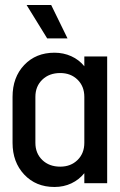

<svg xmlns="http://www.w3.org/2000/svg" viewBox="-20 -730 477 765"><path d="M316 -505H407V0H316V-40Q295 -14 264.5 0.5Q234 15 197 15Q123 15 76.5 -34.5Q30 -84 30 -161V-344Q30 -422 76.5 -471Q123 -520 197 -520Q233 -520 264 -506Q295 -492 316 -466ZM316 -161V-344Q316 -386 289 -412.5Q262 -439 220 -439Q176 -439 148.5 -412.5Q121 -386 121 -344V-161Q121 -119 148.5 -92.5Q176 -66 220 -66Q262 -66 289 -92.5Q316 -119 316 -161ZM249 -577H168L86 -710H184Z"/></svg>

Font: Akshar
Style: Regular
Weight: 400
Designer: Tall Chai
Foundry: Tall Chai
Version: Version 1.000